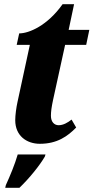

<svg xmlns="http://www.w3.org/2000/svg" viewBox="-20 -679 448 920"><path d="M171 10C254 10 304 -26 345 -68L323 -106C304 -91 283 -79 261 -79C240 -79 224 -95 224 -124C224 -144 227 -166 234 -199L292 -464H393L408 -536H309L335 -659H280C207 -556 119 -519 72 -519L60 -464H123L64 -191C58 -164 53 -127 53 -103C53 -28 108 10 171 10ZM8 208 5 221H73C121 175 171 113 195 71L198 61H65C51 109 29 162 8 208Z"/></svg>

Font: Noto Serif ExtraCondensed Black
Style: Italic
Weight: 900
Width: 2
Italic angle: -12°
Designer: Monotype Design Team
Foundry: Monotype Imaging Inc.
Version: Version 2.014